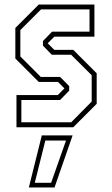

<svg xmlns="http://www.w3.org/2000/svg" viewBox="-20 -560 493 845"><path d="M52.5 0V-141.5H234L263.5 -171L235 -199.5H150.5L47.5 -302.5V-437L150.5 -540H395.5V-398.5H219L190 -369.5L219 -340.5H302.5L405.5 -237.5V-103L302.5 0ZM74 -22H293.5L383.5 -113V-229L293 -319H208L169 -359V-379.5L209 -420.5H374V-518.5H160.5L69.5 -427.5V-311.5L159.5 -221.5H244.5L284.5 -181V-161L244.5 -120H74ZM107 265 164 36H299.5L220 265ZM133 244.5H205L270.5 58.5H179.5Z"/></svg>

Font: Tourney Condensed ExtraLight
Style: Regular
Weight: 200
Width: 3
Designer: Tyler Finck
Foundry: Etcetera Type Co
Version: Version 1.010; ttfautohint (v1.8.3)